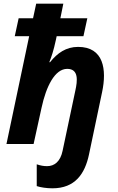

<svg xmlns="http://www.w3.org/2000/svg" viewBox="-20 -780 637 1040"><path d="M264 240C387 240 440 161 462 57L533 -281C559 -403 542 -526 403 -526C338 -526 291 -493 251 -443H247C258 -470 270 -504 283 -565L287 -584H432L453 -681H307L323 -760H176L159 -681H81L60 -584H138L15 0H162L205 -196C230 -312 277 -407 344 -407C407 -407 400 -343 388 -289L319 37C307 95 275 120 235 120C216 120 200 117 179 110V228C199 235 233 240 264 240Z"/></svg>

Font: Noto Sans
Style: Bold Italic
Weight: 700
Italic angle: -12°
Designer: Monotype Design Team
Foundry: Monotype Imaging Inc.
Version: Version 2.013